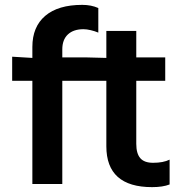

<svg xmlns="http://www.w3.org/2000/svg" viewBox="-20 -756 747 789"><path d="M318 -736Q355 -736 384 -723V-622Q370 -628 353 -632Q336 -636 323 -636Q282 -636 259 -614.5Q236 -593 236 -553V-520H339L417 -518V-629H540V-520H659V-424H540V-165Q540 -125 556.5 -106Q573 -87 609 -87Q651 -87 677 -100V2Q649 13 605 13Q417 13 417 -155V-424H236V0H113V-424H30V-523L113 -518V-563Q113 -646 166 -691Q219 -736 318 -736Z"/></svg>

Font: Non Bureau Medium
Style: Regular
Weight: 500
Designer: Jona Saucedo
Foundry: Non Foundry
Version: Version 1.000; ttfautohint (v1.8.4)